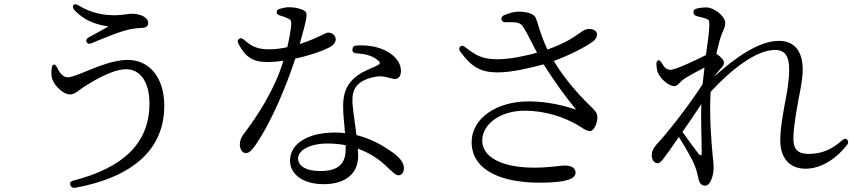

<svg xmlns="http://www.w3.org/2000/svg" viewBox="-20 -824 4040 907"><path d="M234 -519C228 -517 225 -511 224 -499C222 -479 221 -462 230 -443C242 -416 279 -378 311 -378C328 -378 343 -389 357 -400L374 -412C411 -436 508 -497 576 -497C640 -497 686 -440 686 -335C686 -146 560 -31 327 29C314 32 308 39 312 50C316 60 323 65 336 63C591 16 756 -107 756 -324C756 -458 686 -541 583 -541C518 -541 442 -510 384 -486C347 -471 318 -459 301 -459C280 -459 265 -474 250 -504C244 -516 239 -521 234 -519ZM332 -776C389 -715 457 -705 492 -699C467 -685 434 -666 400 -648C388 -641 385 -633 389 -626C393 -617 401 -615 413 -620C461 -640 530 -669 575 -681C602 -689 630 -691 647 -692C667 -692 680 -699 680 -715C680 -745 639 -759 603 -759C596 -759 585 -758 573 -756C557 -754 540 -752 524 -752C471 -752 414 -760 350 -799C339 -805 331 -806 327 -800C323 -794 324 -785 332 -776Z M1645 -590C1644 -579 1651 -573 1664 -572C1702 -570 1736 -562 1759 -544C1778 -530 1780 -523 1760 -514C1755 -511 1748 -508 1741 -505C1710 -492 1676 -477 1648 -450C1617 -420 1601 -382 1601 -324C1601 -291 1604 -255 1608 -218C1608 -211 1609 -203 1610 -195C1594 -197 1579 -198 1563 -198C1432 -198 1350 -144 1350 -65C1350 -4 1407 46 1509 46C1610 46 1672 -2 1672 -88C1672 -98 1671 -110 1670 -122C1729 -101 1775 -69 1812 -32C1817 -27 1819 -25 1823 -22C1838 -8 1850 4 1864 4C1878 4 1888 -9 1888 -30C1888 -56 1867 -84 1820 -114C1781 -141 1728 -170 1664 -186L1655 -253C1650 -288 1646 -319 1645 -337C1644 -373 1647 -400 1670 -424C1692 -446 1728 -458 1764 -463C1790 -465 1805 -460 1819 -456C1829 -454 1837 -451 1846 -451C1863 -451 1874 -465 1874 -489C1874 -530 1842 -570 1783 -593C1749 -606 1707 -612 1664 -609C1651 -608 1645 -602 1645 -590ZM1107 -616C1139 -556 1173 -531 1242 -531C1267 -531 1293 -533 1319 -537C1275 -394 1192 -271 1130 -189C1118 -173 1113 -157 1113 -141C1113 -122 1123 -101 1141 -101C1158 -101 1170 -115 1185 -136C1267 -253 1339 -437 1375 -547C1440 -561 1500 -582 1532 -598C1542 -603 1566 -617 1566 -638C1566 -656 1550 -670 1530 -670C1523 -670 1514 -665 1500 -658C1480 -649 1452 -634 1396 -616C1431 -743 1436 -763 1418 -773C1400 -784 1371 -790 1346 -790C1333 -790 1318 -787 1304 -783C1292 -780 1287 -774 1287 -766C1287 -758 1293 -753 1305 -750C1315 -747 1326 -744 1335 -739C1353 -733 1356 -728 1356 -709C1354 -685 1347 -641 1337 -601C1313 -596 1283 -591 1253 -591C1191 -591 1167 -607 1133 -636C1124 -644 1116 -646 1109 -640C1102 -634 1101 -627 1107 -616ZM1388 -76C1388 -109 1435 -146 1527 -146C1558 -146 1587 -143 1613 -138V-121C1613 -64 1592 -16 1494 -16C1420 -16 1388 -43 1388 -76Z M2477 -345C2326 -345 2208 -265 2208 -153C2208 -13 2361 39 2528 39C2651 39 2699 22 2699 -8C2699 -31 2678 -42 2648 -42C2635 -42 2621 -40 2605 -38C2581 -36 2550 -32 2504 -32C2347 -32 2258 -84 2258 -159C2258 -239 2345 -301 2458 -301C2561 -301 2645 -269 2704 -236C2713 -230 2718 -227 2724 -224C2740 -213 2753 -205 2767 -205C2787 -205 2803 -244 2802 -272C2801 -291 2792 -301 2769 -323C2705 -385 2642 -459 2596 -536C2678 -566 2753 -606 2785 -631C2798 -642 2805 -662 2796 -675C2782 -690 2757 -690 2738 -681C2732 -677 2722 -671 2713 -664C2687 -646 2650 -620 2566 -590C2545 -635 2533 -671 2523 -704C2519 -715 2515 -728 2512 -737C2504 -761 2464 -769 2430 -769C2412 -769 2390 -764 2363 -753C2351 -748 2347 -740 2349 -732C2351 -723 2358 -718 2371 -719C2414 -720 2436 -720 2450 -699C2465 -676 2478 -651 2492 -623L2517 -575C2460 -559 2385 -544 2332 -544C2259 -544 2228 -562 2178 -601C2168 -609 2160 -610 2154 -604C2148 -598 2148 -589 2155 -579C2206 -512 2244 -482 2332 -482C2397 -482 2485 -503 2548 -520C2598 -441 2651 -367 2701 -307C2702 -306 2702 -306 2696 -308C2649 -323 2571 -345 2477 -345Z M3785 -27C3863 -27 3935 -79 3981 -139C3989 -148 3988 -157 3982 -164C3976 -171 3967 -169 3957 -160C3907 -116 3860 -97 3800 -97C3750 -97 3728 -118 3728 -168C3728 -223 3741 -291 3752 -354C3763 -408 3772 -458 3772 -494C3772 -589 3727 -631 3660 -631C3563 -631 3449 -548 3354 -462C3361 -473 3368 -481 3376 -490C3377 -492 3381 -496 3384 -499C3393 -509 3400 -517 3400 -528C3400 -542 3380 -560 3364 -570C3370 -596 3376 -619 3380 -634L3383 -644C3388 -661 3394 -674 3398 -683C3403 -695 3406 -702 3406 -715C3406 -747 3355 -789 3315 -789C3300 -789 3286 -787 3273 -784C3261 -781 3255 -776 3256 -766C3256 -757 3262 -750 3274 -747C3288 -744 3300 -741 3309 -738C3328 -732 3331 -729 3331 -709C3331 -680 3324 -629 3315 -564C3276 -544 3172 -494 3147 -494C3131 -494 3118 -504 3107 -525C3100 -536 3095 -541 3089 -539C3083 -537 3080 -530 3081 -519C3081 -509 3083 -498 3085 -488C3096 -454 3138 -417 3166 -417C3175 -417 3184 -426 3193 -435C3199 -441 3204 -446 3214 -453C3237 -467 3272 -487 3308 -505L3299 -426C3231 -320 3122 -183 3081 -141C3064 -121 3059 -107 3059 -89C3059 -68 3072 -53 3085 -53C3098 -53 3107 -65 3120 -82C3125 -89 3133 -101 3141 -111C3155 -131 3170 -152 3187 -177C3217 -129 3253 -67 3261 -44C3270 -21 3274 -6 3279 17C3283 42 3294 53 3311 53C3337 53 3351 2 3351 -29C3351 -51 3349 -72 3346 -95C3341 -153 3330 -273 3337 -390C3436 -498 3554 -588 3640 -588C3691 -588 3708 -556 3708 -495C3708 -443 3698 -387 3687 -331C3677 -274 3666 -217 3666 -161C3666 -72 3715 -27 3785 -27ZM3204 -201C3234 -244 3265 -290 3293 -332C3291 -271 3293 -210 3294 -161C3294 -137 3295 -115 3295 -99C3295 -88 3289 -88 3281 -96C3266 -115 3231 -162 3204 -201Z"/></svg>

Font: 寒蝉锦书宋
Style: Regular
Weight: 400
Designer: 寒蝉锦书宋{Warren} 思源宋体{Ryoko NISHIZUKA 西塚涼子 (kana & ideographs); Frank Grießhammer (Latin, Greek & Cyrillic); Wenlong ZHANG 
Foundry: Adobe & ChillType
Version: Version 2.000;Glyphs 3.1.1 (3135)